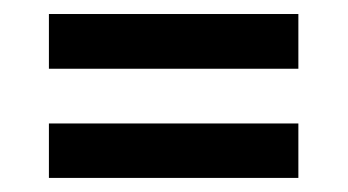

<svg xmlns="http://www.w3.org/2000/svg" viewBox="-20 -477 496 274"><path d="M405.8 -378.9H49.8V-457H405.8ZM405.8 -223.1H49.8V-300.8H405.8Z"/></svg>

Font: Margherita Black
Style: Regular
Weight: 900
Designer: James Puckett
Foundry: Dunwich Type Founders
Version: Version 1.008;hotconv 1.0.109;makeotfexe 2.5.65596